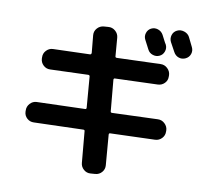

<svg xmlns="http://www.w3.org/2000/svg" viewBox="-95 -935 1190 1118"><g transform="rotate(10 500.0 -376.0)"><path d="M711.9 -811.5Q731.4 -821.3 752.4 -814.5Q773.4 -807.6 784.2 -788.1Q789.1 -779.3 797.9 -761.7Q806.6 -744.1 812.5 -735.4Q822.3 -715.8 814.9 -694.8Q807.6 -673.8 788.1 -665Q769.5 -656.2 748.5 -663.1Q727.5 -669.9 717.8 -689.5Q712.9 -698.2 704.1 -715.8Q695.3 -733.4 690.4 -742.2Q680.7 -760.7 687 -781.2Q693.4 -801.8 711.9 -811.5ZM937.5 -802.7Q942.4 -793 951.7 -773.9Q960.9 -754.9 964.8 -747.1Q974.6 -727.5 967.8 -707Q960.9 -686.5 940.9 -676.8Q920.9 -667 900.4 -673.8Q879.9 -680.7 869.1 -701.2Q860.4 -718.8 839.8 -754.9Q830.1 -774.4 836.4 -795.4Q842.8 -816.4 862.8 -826.2Q882.8 -835.9 905.3 -828.6Q927.7 -821.3 937.5 -802.7ZM134.8 -155.3Q111.3 -154.3 94.2 -169.9Q77.1 -185.5 76.2 -209V-215.8Q75.2 -239.3 91.3 -256.8Q107.4 -274.4 129.9 -275.4L416 -284.2Q422.9 -284.2 422.9 -293L408.2 -474.6Q408.2 -482.4 399.4 -483.4L174.8 -475.6Q151.4 -474.6 134.3 -490.7Q117.2 -506.8 116.2 -530.3V-537.1Q115.2 -560.5 131.3 -577.6Q147.5 -594.7 169.9 -595.7L387.7 -602.5Q395.5 -602.5 396.5 -612.3L386.7 -715.8Q384.8 -739.3 400.4 -756.8Q416 -774.4 439.5 -776.4L465.8 -778.3Q489.3 -780.3 507.3 -764.6Q525.4 -749 527.3 -725.6L536.1 -617.2Q536.1 -609.4 545.9 -609.4L802.7 -618.2Q826.2 -619.1 843.8 -602.5Q861.3 -585.9 862.3 -563.5V-555.7Q863.3 -532.2 847.2 -515.6Q831.1 -499 807.6 -498L555.7 -489.3Q547.9 -489.3 547.9 -480.5L564.5 -297.9Q564.5 -289.1 573.2 -289.1L842.8 -298.8Q866.2 -299.8 883.8 -283.2Q901.4 -266.6 902.3 -244.1V-237.3Q903.3 -213.9 887.2 -196.8Q871.1 -179.7 847.7 -178.7L583 -169.9Q576.2 -169.9 576.2 -161.1L590.8 17.6Q592.8 41 577.6 58.6Q562.5 76.2 539.1 78.1L511.7 80.1Q488.3 82 470.7 66.4Q453.1 50.8 451.2 28.3L434.6 -156.2Q434.6 -164.1 425.8 -164.1Z"/></g></svg>

Font: Rounded Mgen+ 1mn bold
Style: Bold
Weight: 700
Designer: [Source Han Sans]
Ryoko NISHIZUKA  (kana & ideographs); Paul D. Hunt (Latin, Greek & Cyrillic); Wenlong ZHANG  (bopomofo
Version: Version 1.059.20150602